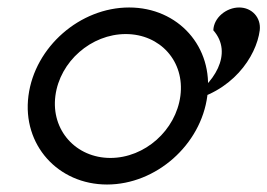

<svg xmlns="http://www.w3.org/2000/svg" viewBox="-20 -482 714 513"><path d="M674 -401C678 -435 653 -462 619 -462C585 -462 551 -435 550 -401C604 -340 554 -256 474 -210C600 -233 665 -331 674 -401ZM128 -226C140 -318 224 -391 316 -391C408 -391 474 -318 462 -226C450 -134 367 -60 275 -60C183 -60 116 -134 128 -226ZM56 -226C39 -95 135 11 266 11C397 11 517 -95 534 -226C551 -357 456 -462 325 -462C194 -462 73 -357 56 -226Z"/></svg>

Font: Charger
Style: It
Weight: 400
Designer: Jasper
Foundry: Cannot Into Space Fonts
Version: Version 0.98